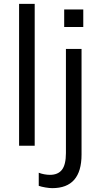

<svg xmlns="http://www.w3.org/2000/svg" viewBox="-20 -756 516 996"><path d="M79 0V-736H160V0ZM313 -616V-707H412V-616ZM251 220Q237 220 216 216.5Q195 213 181 208V140Q193 145 209 148Q225 151 239 151Q281 151 301.5 124.5Q322 98 322 38V-502H403V46Q403 220 251 220Z"/></svg>

Font: Mulish
Style: Regular
Weight: 400
Designer: Vernon Adams
Foundry: Vernon Adams
Version: Version 3.603; ttfautohint (v1.8.3)